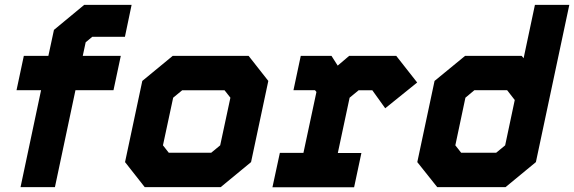

<svg xmlns="http://www.w3.org/2000/svg" viewBox="-20 -770 2362 790"><path d="M64.5 0 149 -399H48L78 -540H179L202 -647L326.5 -750H521.5L494 -618.5H359.5L332.5 -596L320.5 -540H477L447 -399H290.5L206 0ZM150.5 -71H150L234.5 -470H397H234.5L266.5 -619L345 -684H442.5V-683.5H345L267 -619L235 -470H127H235Z M575.5 0 494.5 -103 565.5 -437 690.5 -540H1003L1084 -437L1013 -103L888 0ZM630.5 -71H869L949.5 -141L1005.5 -403L954 -470H711.5L631 -403L575 -141ZM630.5 -71 575 -141 631 -403 711.5 -470H954L1005.5 -403L949.5 -141L869 -71ZM674.5 -141.5H849L886 -172L928 -368L904 -398.5H729.5L692.5 -368L650.5 -172Z M1101 0.5 1131.5 -141H1228.5L1282 -391.5L1276 -399H1187.5L1217.5 -540H1344L1369.5 -500L1416.5 -540H1610.5L1696.5 -430.5L1565 -324.5L1512 -398.5H1455.5L1418.5 -368L1370 -140.5H1467L1437 0.5ZM1180.5 -71H1388H1283.5L1355.5 -408L1431 -470H1565.5L1600 -420L1565.5 -470H1431L1355.5 -408L1310.5 -470H1265.5H1310.5L1356 -408L1284 -71H1180.5Z M2060 0H1779L1697 -103L1768 -437L1893.5 -540H2126.5L2134.5 -530.5L2181 -750H2322.5L2185 -103ZM2038 -67.5H1829.5L1775 -135.5L1834 -411.5L1905 -469.5H2104L2174 -381.5L2121.5 -135.5ZM2021.5 -141.5 2058.5 -172 2098 -358.5 2066.5 -399H1932L1895 -368L1853.5 -172L1877.5 -141.5ZM2038 -67.5 2121.5 -135.5 2238 -683 2174 -381.5 2104 -469.5H1905L1834 -411.5L1775 -135.5L1829.5 -67.5Z"/></svg>

Font: Tourney Thin Black
Style: Italic
Weight: 900
Italic angle: -12°
Version: Version 1.015